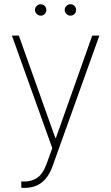

<svg xmlns="http://www.w3.org/2000/svg" viewBox="-20 -701 533 920"><path d="M82 198.2V168L96.7 168.9Q130.4 168.9 157.7 151.4Q185.1 133.8 204.1 82L230.5 8.8L37.1 -530.3H70.3L245.1 -40H248L421.9 -530.3H456.1L232.4 93.8Q213.9 146.5 180.7 172.9Q147.5 199.2 97.7 199.2Q85.9 199.2 82 198.2ZM147.5 -653.3Q147.5 -664.6 155.8 -672.6Q164.1 -680.7 174.8 -680.7Q186.5 -680.7 194.3 -672.6Q202.1 -664.6 202.1 -653.3Q202.1 -642.1 194.3 -634Q186.5 -626 174.8 -626Q164.1 -626 155.8 -634.3Q147.5 -642.6 147.5 -653.3ZM290 -653.3Q290 -664.6 298.3 -672.6Q306.6 -680.7 317.4 -680.7Q329.1 -680.7 336.9 -672.6Q344.7 -664.6 344.7 -653.3Q344.7 -642.1 336.9 -634Q329.1 -626 317.4 -626Q306.6 -626 298.3 -634.3Q290 -642.6 290 -653.3Z"/></svg>

Font: Pretendard Thin
Style: Regular
Weight: 100
Designer: Base glyphs from Inter by Rasmus Andersson; Hangeul glyphs from Noto Sans CJK(Source Han Sans) by Jang Soo-young and Kan
Foundry: Kil Hyung-jin
Version: Version 1.309